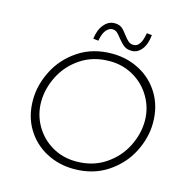

<svg xmlns="http://www.w3.org/2000/svg" viewBox="-127 -1017 1118 1145"><g transform="rotate(15 432.5 -444.5)"><path d="M429 7Q336 7 258 -34.5Q180 -76 134 -152Q88 -228 88 -328Q88 -420 133.5 -510Q179 -600 267 -658.5Q355 -717 474 -717Q567 -717 645 -675.5Q723 -634 769 -557.5Q815 -481 815 -381Q815 -289 769.5 -199.5Q724 -110 636 -51.5Q548 7 429 7ZM430 -40Q533 -40 609.5 -91Q686 -142 725.5 -220.5Q765 -299 765 -379Q765 -457 726.5 -524Q688 -591 621 -630.5Q554 -670 472 -670Q369 -670 293 -619Q217 -568 177.5 -489.5Q138 -411 138 -330Q138 -252 176 -185.5Q214 -119 280.5 -79.5Q347 -40 430 -40ZM581 -763Q551 -763 533.5 -776Q516 -789 494 -816Q478 -837 467 -847Q456 -857 439 -858Q418 -859 399.5 -837.5Q381 -816 373 -770L341 -774Q348 -831 376 -863.5Q404 -896 440 -896Q469 -896 485.5 -883Q502 -870 521 -843Q538 -821 550.5 -810.5Q563 -800 582 -800Q627 -800 641 -888L673 -885Q667 -826 641.5 -794.5Q616 -763 581 -763Z"/></g></svg>

Font: Josefin Sans Light
Style: Italic
Weight: 300
Italic angle: -7°
Designer: Santiago Orozco
Foundry: Typemade
Version: Version 2.000